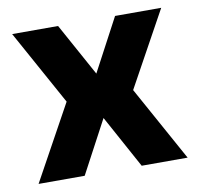

<svg xmlns="http://www.w3.org/2000/svg" viewBox="-63 -565 656 631"><g transform="rotate(-10 265.5 -250.0)"><path d="M16.6 -500 154.3 -250.3 16.6 0H170.5L264.4 -176.2L360.7 0H514L376.2 -249.7L514 -500H360L266.5 -324.1L169.8 -500Z"/></g></svg>

Font: Overused Grotesk Light
Style: Regular
Weight: 300
Designer: RandomMaerks
Version: Version 0.005